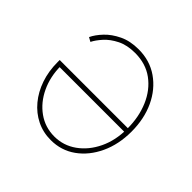

<svg xmlns="http://www.w3.org/2000/svg" viewBox="-144 -697 850 850"><g transform="rotate(45 281.0 -272.0)"><path d="M268.6 -551.8Q338.9 -551.8 391.8 -514.9Q444.8 -478 474.4 -414.8Q503.9 -351.6 503.9 -271.5Q503.9 -191.9 474.4 -128.7Q444.8 -65.4 393.8 -28.8Q342.8 7.8 277.3 7.8Q229 7.8 188.5 -12.2Q147.9 -32.2 117.9 -68.4Q87.9 -104.5 71.3 -152.8Q54.7 -201.2 54.7 -258.3V-271H492.2V-248.5H67.4L76.7 -257.3Q76.7 -189.5 102.8 -134.3Q128.9 -79.1 174.3 -46.9Q219.7 -14.6 277.3 -14.6Q334 -14.6 380.4 -47.6Q426.8 -80.6 454.1 -137.5Q481.4 -194.3 481.4 -266.6V-269Q481.4 -340.8 456.1 -400.1Q430.7 -459.5 383.3 -494.4Q335.9 -529.3 268.6 -529.3Q219.2 -529.3 184.1 -511.7Q148.9 -494.1 126.7 -469.5Q104.5 -444.8 94.2 -423.8L74.7 -434.6Q86.9 -460.4 112.3 -487.3Q137.7 -514.2 176.8 -533Q215.8 -551.8 268.6 -551.8Z"/></g></svg>

Font: Inter 17pt Thin
Style: Regular
Weight: 250
Version: Version 4.001;git-66647c0bb